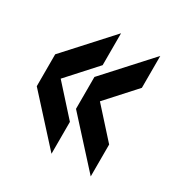

<svg xmlns="http://www.w3.org/2000/svg" viewBox="-117 -625 586 623"><g transform="rotate(30 176.5 -314.0)"><path d="M161 -88 10 -254V-373.5L161 -539.5V-420L65 -314L161 -207.5ZM308 -88 157 -254V-373.5L308 -539.5V-420L212 -314L308 -207.5Z"/></g></svg>

Font: Big Shoulders Stencil Display ExtraBold
Style: Regular
Weight: 800
Designer: Patric King
Foundry: XO Type Co
Version: Version 1.000